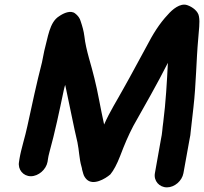

<svg xmlns="http://www.w3.org/2000/svg" viewBox="-20 -766 880 828"><path d="M700 42C733 42 765 14 771 -19L797 -163C800 -176 802 -189 803 -204C807 -236 810 -265 814 -301C826 -405 826 -502 835 -601C837 -634 843 -669 838 -695C835 -717 811 -736 787 -744C757 -754 723 -725 704 -703C667 -664 639 -618 612 -566C580 -508 546 -443 513 -385C484 -332 453 -284 429 -229C413 -300 402 -371 387 -429C376 -478 350 -551 344 -609C341 -633 335 -653 328 -674C325 -687 315 -700 304 -708C285 -723 255 -710 235 -696C193 -670 187 -605 171 -547L161 -497C138 -408 118 -314 98 -222C89 -178 71 -124 64 -81L62 -68C56 -35 80 -6 113 -6C146 -6 179 -35 185 -68L187 -81C188 -88 190 -98 193 -109C217 -195 236 -287 255 -377C256 -384 259 -392 261 -400L265 -382C277 -328 300 -209 314 -152C321 -119 322 -79 331 -49C333 -42 334 -38 334 -35L339 -17C342 -6 348 2 354 8C382 35 433 6 456 -14C470 -31 484 -57 498 -93C517 -143 533 -181 555 -223C605 -312 658 -404 704 -495C700 -415 695 -324 684 -239C680 -213 680 -191 674 -165L648 -19C642 14 667 42 700 42Z"/></svg>

Font: Blanket
Style: BdObl
Weight: 700
Foundry: Cannot Into Space Fonts
Version: Version 0.9